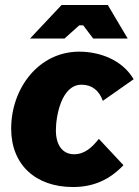

<svg xmlns="http://www.w3.org/2000/svg" viewBox="-20 -740 558 773"><path d="M274 13C357 13 422 -17 477 -75L378 -181C350 -146 321 -119 278 -119C232 -119 205 -156 205 -215C205 -272 227 -399 308 -399C350 -399 379 -376 394 -334L518 -421C472 -500 380 -532 299 -532C136 -532 25 -385 25 -222C25 -78 122 13 274 13ZM494 -585 414 -720H228L101 -585H240L299 -638H315L355 -585Z"/></svg>

Font: Fixel Text 20240404 ExtraBold
Style: Italic
Weight: 800
Width: 4
Italic angle: -10°
Designer: AlfaBravo + MacPaw
Foundry: Kyrylo Tkachov, Marchela Mozhyna, Serhii Makarenko, Maria Weinstein, Zakhar Kryvoshyya
Version: Version 1.211;Glyphs 3.2 (3225)